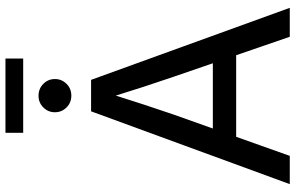

<svg xmlns="http://www.w3.org/2000/svg" viewBox="-209 -872 1081 703"><g transform="rotate(-90 331.5 -520.5)"><path d="M8.8 0 275.4 -727.5H390.6L654.3 0H548.3L402.3 -424.3Q385.7 -472.2 366.5 -531.2Q347.2 -590.3 318.8 -681.6H347.2Q318.4 -590.3 299.1 -531.2Q279.8 -472.2 263.2 -424.3L112.3 0ZM151.4 -196.3V-281.7H511.7V-196.3ZM333 -799.8Q307.1 -799.8 289.6 -817.4Q272 -835 272 -859.9Q272 -884.8 289.6 -902.3Q307.1 -919.9 332.5 -919.9Q358.4 -919.9 376 -902.3Q393.6 -884.8 393.6 -859.9Q393.6 -835 376 -817.4Q358.4 -799.8 333 -799.8ZM468.8 -1041V-976.1H196.8V-1041Z"/></g></svg>

Font: Inter Cardless Display
Style: Regular
Weight: 400
Designer: Rasmus Andersson
Foundry: rsms
Version: Version 4.001;git-9221beed3